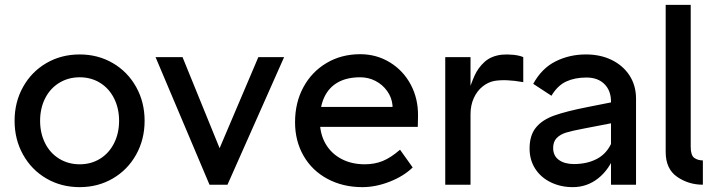

<svg xmlns="http://www.w3.org/2000/svg" viewBox="-20 -760 2956 790"><path d="M40 -263Q40 -340 75 -402.5Q110 -465 171 -500.5Q232 -536 308 -536Q383 -536 444 -500.5Q505 -465 540 -402.5Q575 -340 575 -263Q575 -186 540 -123.5Q505 -61 444 -25.5Q383 10 308 10Q232 10 171 -25.5Q110 -61 75 -123.5Q40 -186 40 -263ZM470 -263Q470 -314 449.5 -355Q429 -396 392 -419Q355 -442 308 -442Q261 -442 223.5 -419Q186 -396 165.5 -355Q145 -314 145 -263Q145 -212 165.5 -171Q186 -130 223.5 -107Q261 -84 308 -84Q355 -84 392 -107Q429 -130 449.5 -171Q470 -212 470 -263Z M620 -525H731L891 -132L872 -123L1043 -525H1149L916 0H842Z M1194 -257Q1194 -338 1228.5 -401.5Q1263 -465 1324 -501Q1385 -537 1462 -537Q1529 -537 1584 -503.5Q1639 -470 1670 -412Q1701 -354 1700 -282L1699 -238H1270L1247 -320H1610L1595 -303V-327Q1592 -359 1573 -385.5Q1554 -412 1525 -427Q1496 -442 1462 -442Q1408 -442 1371 -421.5Q1334 -401 1315 -361.5Q1296 -322 1296 -264Q1296 -210 1319 -169.5Q1342 -129 1384 -106.5Q1426 -84 1481 -84Q1521 -84 1554.5 -97.5Q1588 -111 1626 -144L1678 -71Q1641 -35 1583.5 -12.5Q1526 10 1471 10Q1391 10 1327.5 -24Q1264 -58 1229 -119Q1194 -180 1194 -257Z M1812 -525H1916V-360H1901Q1902 -363 1902 -365Q1918 -416 1932.5 -448.5Q1947 -481 1974 -505.5Q2001 -530 2045 -535Q2067 -537 2092 -534.5Q2117 -532 2133 -525V-422Q2061 -435 2014 -427Q1988 -422 1965.5 -404Q1943 -386 1929.5 -356.5Q1916 -327 1916 -290V0H1812Z M2393 -441Q2345 -441 2309.5 -424.5Q2274 -408 2249 -366L2174 -415Q2209 -479 2266 -507.5Q2323 -536 2391 -536Q2451 -536 2497.5 -513Q2544 -490 2570.5 -449Q2597 -408 2597 -354V0H2494V-342Q2494 -387 2467 -414Q2440 -441 2393 -441ZM2159 -149Q2159 -203 2185 -235Q2211 -267 2260 -284.5Q2309 -302 2395 -319L2541 -348L2532 -260L2382 -231Q2334 -222 2309.5 -214.5Q2285 -207 2270.5 -192Q2256 -177 2256 -151Q2256 -119 2279.5 -102Q2303 -85 2341 -85Q2396 -85 2436.5 -106.5Q2477 -128 2497 -174L2513 -130Q2487 -62 2441 -26Q2395 10 2337 10Q2287 10 2246 -10Q2205 -30 2182 -66Q2159 -102 2159 -149Z M2719 -740H2822V-156Q2822 -121 2836.5 -110.5Q2851 -100 2872 -100V0Q2813 0 2766 -32.5Q2719 -65 2719 -135Z"/></svg>

Font: Easer Grotesk Variable
Style: Regular
Weight: 400
Designer: Boardeaser, Bonnie Shaver-Troup, Thomas Jockin
Foundry: Lexend
Version: Version 1.001;Glyphs 3.1.2 (3151)